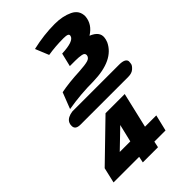

<svg xmlns="http://www.w3.org/2000/svg" viewBox="-279 -862 1118 1118"><g transform="rotate(-45 280.0 -303.5)"><path d="M57 -293Q61 -306 63 -308Q77 -331 119 -337H139H504Q553 -337 558 -312Q558 -301 556 -290Q554 -279 537.5 -264Q521 -249 491 -249H98Q56 -249 56 -280Q56 -289 57 -293ZM18 30 248 -193H406L355 25H448L424 125H332L324 163H199L207 125H-4ZM119 -356 158 -456Q223 -469 312 -473Q362 -476 384.5 -482.5Q407 -489 410 -508Q411 -517 406 -522.5Q401 -528 389.5 -530Q378 -532 367 -533Q356 -534 340 -534H295L315 -617Q414 -621 422 -655Q425 -666 415.5 -670.5Q406 -675 384 -675Q317 -675 256 -665L222 -748Q317 -770 406 -770Q471 -770 518 -747.5Q565 -725 564 -674Q559 -614 501 -578Q561 -554 555 -508Q554 -496 547 -478Q500 -378 329 -374Q224 -374 119 -356ZM147 25H234L260 -84L223 -48Z"/></g></svg>

Font: Coval
Style: ExtraBold Italic
Weight: 800
Foundry: Context Ltd
Version: Version 001.000